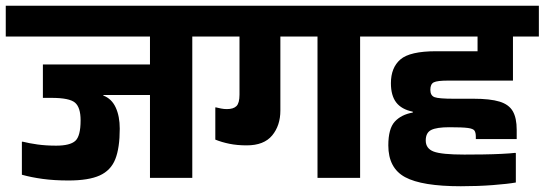

<svg xmlns="http://www.w3.org/2000/svg" viewBox="-55 -627 1892 667"><path d="M183 0Q133 0 93 -5.5Q53 -11 21 -20V-134L23 -135Q47 -129 76 -125Q105 -121 140 -121Q188 -121 206.5 -137.5Q225 -154 225 -209Q225 -254 205.5 -270.5Q186 -287 124 -287H94V-403H466V-500H-35V-607H713V-500H613V-9H466V-297H304V-295Q333 -284 347 -253.5Q361 -223 361 -180Q361 -113 345.5 -74Q330 -35 291.5 -17.5Q253 0 183 0Z M1048 -9V-500H919V-243Q919 -191 890.5 -156.5Q862 -122 802 -122Q769 -122 742 -127.5Q715 -133 693 -142V-254H695Q703 -252 713 -250Q723 -248 733 -248Q756 -248 766.5 -258.5Q777 -269 777 -298V-500H623V-607H1297V-500H1196V-9Z M1546 20Q1411 20 1352.5 -11.5Q1294 -43 1294 -122Q1294 -180 1316.5 -204.5Q1339 -229 1379 -236V-239Q1340 -247 1321.5 -271Q1303 -295 1303 -338Q1303 -392 1336 -420.5Q1369 -449 1460 -449H1604V-500H1224V-607H1817V-500H1727V-347H1501Q1464 -347 1452 -341Q1440 -335 1440 -315Q1440 -295 1454.5 -289.5Q1469 -284 1521 -284H1590Q1648 -284 1680.5 -274Q1713 -264 1726.5 -240.5Q1740 -217 1740 -176V-144H1598V-152Q1598 -166 1593.5 -173Q1589 -180 1570 -182.5Q1551 -185 1506 -185Q1462 -185 1443 -175.5Q1424 -166 1424 -139Q1424 -111 1451.5 -100.5Q1479 -90 1558 -90Q1589 -90 1623.5 -90.5Q1658 -91 1688 -92.5Q1718 -94 1735 -96L1737 -95V7Q1709 12 1657 16Q1605 20 1546 20Z"/></svg>

Font: Bakbak One
Style: Regular
Weight: 400
Designer: Saumya Kishore and Sanchit Sawaria
Foundry: A Good Feeling
Version: Version 1.003; ttfautohint (v1.8.3)